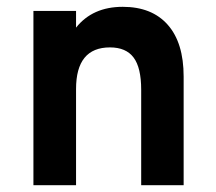

<svg xmlns="http://www.w3.org/2000/svg" viewBox="-20 -543 632 563"><path d="M78 0V-511H203V-462Q251.5 -523 340 -523Q425.5 -523 472 -470.2Q518.5 -417.5 518.5 -318.5V0H394V-280Q394 -344.5 371.8 -374.2Q349.5 -404 302.5 -404Q203 -404 203 -282V0Z"/></svg>

Font: Overpass
Style: Bold
Weight: 700
Designer: Delve Withrington, Dave Bailey, Thomas Jockin
Foundry: Delve Fonts LLC
Version: Version 4.000; ttfautohint (v1.8.3)